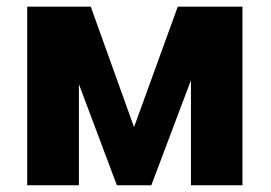

<svg xmlns="http://www.w3.org/2000/svg" viewBox="-20 -548 803 568"><path d="M376.5 -171.9 505.9 -528.3H627L427.7 0H325.7L127.4 -528.3H248.5ZM213.4 -528.3V0H60.5V-528.3ZM544.9 0V-528.3H697.3V0Z"/></svg>

Font: Roboto ExtraBold
Style: Regular
Weight: 800
Designer: Christian Robertson
Foundry: Google
Version: Version 3.009; 2024